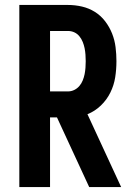

<svg xmlns="http://www.w3.org/2000/svg" viewBox="-20 -755 540 775"><path d="M58 0V-735H254Q283 -735 311 -728.5Q339 -722 363 -707Q387 -692 404.5 -669Q422 -646 432.5 -619.5Q443 -593 446.5 -564.5Q450 -536 450 -508Q450 -475 445 -443Q440 -411 425.5 -381.5Q411 -352 387 -329Q363 -306 333 -294L469 0H340L210 -281H182V0ZM182 -386H254Q268 -386 280 -392Q292 -398 300.5 -408Q309 -418 314 -430.5Q319 -443 321.5 -455.5Q324 -468 325 -481.5Q326 -495 326 -508Q326 -521 325 -534.5Q324 -548 321.5 -560.5Q319 -573 314 -585.5Q309 -598 300.5 -608.5Q292 -619 280 -624.5Q268 -630 254 -630H182Z"/></svg>

Font: Iosevka SS04 Extrabold
Style: Regular
Weight: 800
Monospace: yes
Designer: Belleve Invis
Foundry: Belleve Invis
Version: Version 19.0.0; ttfautohint (v1.8.4)